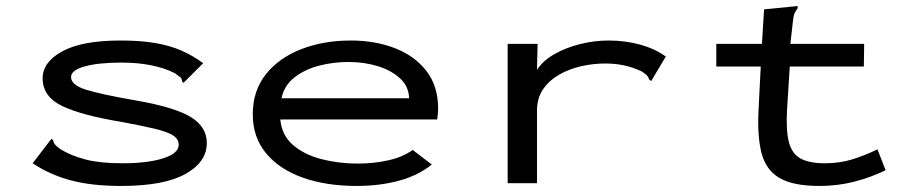

<svg xmlns="http://www.w3.org/2000/svg" viewBox="-20 -605 3040 635"><path d="M381 10Q285 10 216 -8Q147 -26 88 -65L144 -138L151 -146L156 -141Q157 -133 161.5 -127.5Q166 -122 179 -112Q215 -90 263 -77.5Q311 -65 384 -65Q469 -65 520 -81.5Q571 -98 571 -126Q571 -145 552.5 -157Q534 -169 492.5 -179Q451 -189 381 -202Q252 -223 186.5 -254Q121 -285 121 -346Q121 -400 186.5 -435.5Q252 -471 378 -471Q446 -471 494.5 -462.5Q543 -454 580.5 -437.5Q618 -421 652 -396L594 -338L587 -331L582 -336Q582 -345 576.5 -349.5Q571 -354 558 -363Q489 -398 381 -398Q306 -398 260.5 -385.5Q215 -373 215 -350Q215 -324 264 -308.5Q313 -293 428 -273Q556 -251 610 -218.5Q664 -186 664 -132Q664 -69 593 -29.5Q522 10 381 10Z M1159 10Q1059 10 981.5 -17.5Q904 -45 860 -98Q816 -151 816 -227Q816 -305 859.5 -359.5Q903 -414 976.5 -442.5Q1050 -471 1140 -471Q1221 -471 1286.5 -445.5Q1352 -420 1390.5 -370Q1429 -320 1429 -246Q1429 -237 1428 -228Q1427 -219 1426 -210H907Q912 -157 949.5 -125Q987 -93 1044 -78.5Q1101 -64 1163 -64Q1215 -64 1263 -74.5Q1311 -85 1345 -109L1408 -61Q1364 -25 1300 -7.5Q1236 10 1159 10ZM911 -280H1333Q1332 -319 1303.5 -345.5Q1275 -372 1230 -386Q1185 -400 1132 -400Q1083 -400 1036 -388Q989 -376 954.5 -349.5Q920 -323 911 -280Z M1659 -460H1758L1756 -374Q1776 -405 1814.5 -426.5Q1853 -448 1899.5 -459.5Q1946 -471 1992 -471Q2048 -471 2097 -457.5Q2146 -444 2182 -418L2139 -346L2134 -337L2127 -342Q2125 -349 2120.5 -354.5Q2116 -360 2102 -369Q2072 -383 2043 -389Q2014 -395 1981 -395Q1944 -395 1904.5 -386.5Q1865 -378 1831 -359Q1797 -340 1776.5 -310.5Q1756 -281 1756 -239V1H1659Z M2690 10Q2602 10 2557 -17Q2512 -44 2498 -101Q2484 -158 2489 -247L2496 -385H2349V-460H2500L2507 -574L2608 -584L2618 -585V-578Q2613 -571 2609 -563.5Q2605 -556 2603 -540L2594 -460H2838L2837 -385H2592L2583 -243Q2579 -172 2589.5 -133.5Q2600 -95 2629 -80Q2658 -65 2708 -65Q2757 -65 2799 -78Q2841 -91 2882 -111L2909 -42Q2857 -17 2803 -3.5Q2749 10 2690 10Z"/></svg>

Font: Inconsolata ExtraExpanded Medium
Style: Regular
Weight: 500
Width: 8
Monospace: yes
Designer: Raph Levien, Cyreal, Brenton Simpson
Foundry: Raph Levien, Cyreal, Google
Version: Version 3.001; ttfautohint (v1.8.2.53-6de2)